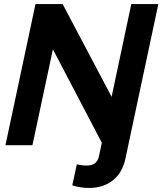

<svg xmlns="http://www.w3.org/2000/svg" viewBox="-20 -720 805 952"><path d="M420 212Q398.4 212 375 207.9Q351.5 203.7 338.4 199L361 94.8Q371.1 97.1 382.9 98.9Q394.7 100.8 411.6 100.8Q437.3 100.8 452 88.5Q466.7 76.2 471.5 50.8L484.8 -12.4L242.3 -475.4L140.9 0H7L156 -700H290.5L533.4 -240L631.1 -700H765.1L602.1 65.5Q587.2 136.4 539.8 174.2Q492.5 212 420 212Z"/></svg>

Font: Red Hat Display VF
Style: Italic
Weight: 300
Italic angle: -12°
Designer: Pentagram, MCKL
Foundry: Pentagram, MCKL
Version: Version 1.023